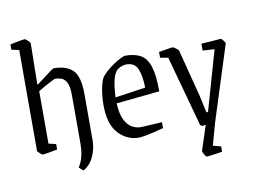

<svg xmlns="http://www.w3.org/2000/svg" viewBox="-85 -768 1413 1072"><g transform="rotate(-10 621.5 -232.0)"><path d="M33 -598V-628Q33 -628 44.5 -630.5Q56 -633 71.5 -636Q87 -639 100 -641Q113 -643 116 -643Q119 -643 126 -637.5Q133 -632 139.5 -625Q146 -618 146 -615L142 -383L146 -382Q163 -394 185.5 -411.5Q208 -429 226 -442Q244 -455 247 -455Q320 -455 356 -419Q392 -383 392 -284V-21Q392 24 372.5 68.5Q353 113 313 136L289 115Q309 84 315.5 51Q322 18 322 -18V-289Q322 -341 309 -363.5Q296 -386 278 -391Q260 -396 245 -396Q242 -396 222.5 -386Q203 -376 180.5 -363.5Q158 -351 146 -343V-46L188 -36V-5Q188 -5 176.5 -3Q165 -1 149.5 2Q134 5 121 7Q108 9 104 9Q102 9 95 3.5Q88 -2 82 -8.5Q76 -15 76 -18V-589Z M791 -20Q769 -14 740 -7Q711 0 686 4.5Q661 9 650 9Q582 9 534 -43.5Q486 -96 486 -202Q486 -251 493.5 -292.5Q501 -334 513 -356Q523 -371 542.5 -388.5Q562 -406 584.5 -421Q607 -436 626 -445.5Q645 -455 654 -455Q706 -455 740 -436Q774 -417 790 -367.5Q806 -318 806 -226L560 -201Q563 -139 580.5 -105.5Q598 -72 622 -59.5Q646 -47 668 -47Q673 -47 696 -48Q719 -49 746.5 -51Q774 -53 791 -54ZM603 -390Q583 -377 572.5 -336.5Q562 -296 560 -235L732 -260Q731 -327 714.5 -366.5Q698 -406 650 -406Q641 -406 628.5 -402.5Q616 -399 603 -390Z M1004 179Q1002 179 996.5 171.5Q991 164 987 155.5Q983 147 983 144L1029 3Q1024 4 1018 5Q1012 6 1010 6Q1008 6 1003 2.5Q998 -1 998 -1L888 -402L843 -410V-443Q843 -443 853.5 -444.5Q864 -446 878.5 -448.5Q893 -451 905.5 -453Q918 -455 921 -455Q926 -455 939.5 -445Q953 -435 955 -429L1023 -165L1045 -65H1054L1151 -404L1084 -408V-447Q1084 -447 1099.5 -448Q1115 -449 1136 -450.5Q1157 -452 1174 -453.5Q1191 -455 1194 -455Q1198 -455 1208.5 -442.5Q1219 -430 1218 -425L1082 2L1048 125L1093 137V167Q1093 167 1080.5 169Q1068 171 1051.5 173.5Q1035 176 1021 177.5Q1007 179 1004 179Z"/></g></svg>

Font: Grenze Gotisch Light
Style: Regular
Weight: 300
Designer: Renata Polastri
Foundry: Omnibus-Type
Version: Version 1.001